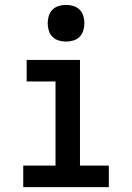

<svg xmlns="http://www.w3.org/2000/svg" viewBox="-20 -765 540 785"><path d="M75 0V-88H207V-432H89V-520H307V-88H425V0ZM250 -595Q235 -595 220 -599.5Q205 -604 194.5 -614.5Q184 -625 179.5 -640Q175 -655 175 -670Q175 -685 179.5 -700Q184 -715 194.5 -725.5Q205 -736 220 -740.5Q235 -745 250 -745Q265 -745 280 -740.5Q295 -736 305.5 -725.5Q316 -715 320.5 -700Q325 -685 325 -670Q325 -655 320.5 -640Q316 -625 305.5 -614.5Q295 -604 280 -599.5Q265 -595 250 -595Z"/></svg>

Font: Zed Mono Semibold
Style: Regular
Weight: 600
Monospace: yes
Designer: Belleve Invis
Foundry: Belleve Invis
Version: Version 1.0.0; ttfautohint (v1.8.4)